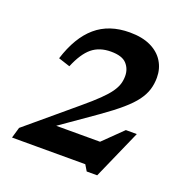

<svg xmlns="http://www.w3.org/2000/svg" viewBox="-132 -829 940 980"><g transform="rotate(20 338.0 -339.0)"><path d="M177 -442 114 -462.5Q153 -586.5 225 -648.2Q297 -710 409 -710Q477 -710 523.2 -687.8Q569.5 -665.5 593.2 -627Q617 -588.5 617 -540Q617 -505.5 607.5 -474.5Q598 -443.5 575 -412.2Q552 -381 511.2 -345.8Q470.5 -310.5 408 -266.5L150 -86L173 -133.5H529.5L411 -89.5L559.5 -234.5H619L501 32.5H444L424.5 0H26.5L43.5 -58.5L301 -275Q352 -317.5 384 -348.8Q416 -380 432.8 -404Q449.5 -428 455.8 -448.8Q462 -469.5 462 -492Q462 -531 437.2 -558Q412.5 -585 352 -585Q289.5 -585 249 -551.5Q208.5 -518 177 -442Z"/></g></svg>

Font: Newsreader 9pt SemiBold
Style: Italic
Weight: 600
Italic angle: -17°
Designer: Hugues Gentile
Foundry: Production Type
Version: Version 1.003